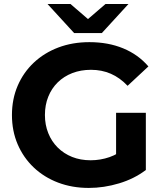

<svg xmlns="http://www.w3.org/2000/svg" viewBox="-20 -921 811 953"><path d="M420.6 11.8Q338 11.8 268.3 -14.7Q198.6 -41.2 147.3 -89.9Q96.1 -138.6 67.7 -204.7Q39.3 -270.8 39.3 -350Q39.3 -429.2 67.7 -495.3Q96.1 -561.4 147.8 -610.1Q199.6 -658.8 269.7 -685.3Q339.8 -711.8 423.8 -711.8Q516.9 -711.8 591.5 -681Q666.1 -650.2 716.6 -591.3L613.3 -495.1Q574.9 -535.5 530 -555Q485.2 -574.5 431.6 -574.5Q381.1 -574.5 339 -558.3Q297 -542 266.5 -512.1Q236.1 -482.2 219.6 -441.1Q203 -400.1 203 -350Q203 -301.3 219.6 -260.1Q236.1 -218.8 266.5 -188.6Q297 -158.4 338.3 -141.9Q379.7 -125.5 429.8 -125.5Q478.2 -125.5 523.5 -141.1Q568.7 -156.7 612.3 -194L703.9 -77.2Q646.5 -33.6 571.2 -10.9Q495.8 11.8 420.6 11.8ZM703.9 -77.2 556.2 -98.2V-361.2H703.9ZM347.9 -757 215.7 -901.3H329.7L468.1 -782.2H365.4L503.8 -901.3H617.8L485.6 -757Z"/></svg>

Font: Montserrat Thin
Style: Regular
Weight: 100
Designer: Julieta Ulanovsky
Foundry: Julieta Ulanovsky
Version: Version 9.000